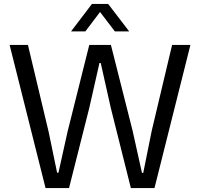

<svg xmlns="http://www.w3.org/2000/svg" viewBox="-20 -958 1019 978"><path d="M212 0 29 -729H122.3L227.6 -287.1L270.9 -78.1H277.7L324.1 -287.1L434.7 -729H545L655.3 -292.6L703.1 -77.6H709.7L753 -292.6L856.6 -729H949.9L766.9 0H646.6L544.1 -409.3L493.1 -637.1H486.6L435 -409.3L331.6 0ZM341.9 -798.1 448.3 -937.9H530.9L638 -798.1H565L489.6 -897L414.9 -798.1Z"/></svg>

Font: Mona Sans ExtraLight
Style: Regular
Weight: 200
Designer: Deni Anggara
Foundry: GitHub
Version: Version 2.000